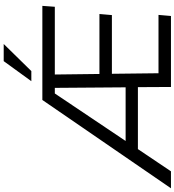

<svg xmlns="http://www.w3.org/2000/svg" viewBox="6 -994 966 1063"><g transform="rotate(-90 489.5 -463.0)"><path d="M608 -643 611 -396H943L937 -327H612L615 -69H938L932 0H539L538 -183H195L72 0H-22L467 -712H988L983 -643ZM534 -643H503L240 -251H537ZM571 -773 682 -926H777L627 -773Z"/></g></svg>

Font: Muli
Style: Italic
Weight: 400
Italic angle: -4.541°
Designer: Vernon Adams
Foundry: Vernon Adams
Version: Version 2.001